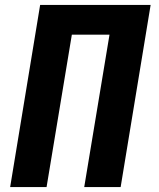

<svg xmlns="http://www.w3.org/2000/svg" viewBox="-20 -755 640 775"><path d="M21 0 142 -735H588L467 0H320L422 -615H270L168 0Z"/></svg>

Font: Iosevka Aile Heavy
Style: Italic
Weight: 900
Italic angle: -9°
Designer: Belleve Invis
Foundry: Belleve Invis
Version: Version 31.1.0; ttfautohint (v1.8.4)